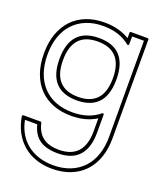

<svg xmlns="http://www.w3.org/2000/svg" viewBox="-124 -480 661 803"><g transform="rotate(20 206.0 -79.0)"><path d="M203.6 -404.3Q235.4 -404.3 263.4 -397Q291.5 -389.6 314.5 -375.5V-399.4Q314.5 -404.3 319.3 -404.3H393.6Q398.4 -404.3 398.4 -399.4V-196.8L398.9 38.6Q398.9 87.4 385.3 126Q371.6 164.6 346.2 191.2Q320.8 217.8 284.7 231.9Q248.5 246.1 203.6 246.1Q165 246.1 132.6 235.1Q100.1 224.1 75.2 203.1Q50.3 182.1 33.7 151.6Q17.1 121.1 10.7 82.5Q10.3 80.1 11.7 78.4Q13.2 76.7 15.6 76.7H91.8Q95.7 76.7 96.7 80.6Q106.4 122.6 132.8 142.1Q159.2 161.6 203.6 161.6Q258.3 161.6 286.4 131.1Q314.5 100.6 314.5 38.6V-18.6Q268.1 10.7 203.6 10.7Q158.7 10.7 122.6 -3.2Q86.4 -17.1 60.8 -43.9Q35.2 -70.8 21.5 -109.1Q7.8 -147.5 7.8 -196.8Q7.8 -245.6 21.5 -283.9Q35.2 -322.3 60.5 -349.1Q85.9 -376 122.1 -390.1Q158.2 -404.3 203.6 -404.3ZM314.5 -202.6Q313 -261.7 284.9 -290.8Q256.8 -319.8 203.6 -319.8Q147.5 -319.8 119.9 -288.8Q92.3 -257.8 92.3 -196.8Q92.3 -134.8 120.4 -104.2Q148.4 -73.7 203.6 -73.7Q256.3 -73.7 284.7 -102.3Q313 -130.9 314.5 -191.4ZM330.1 -191.4Q328.6 -123 296.1 -90.6Q263.7 -58.1 203.6 -58.1Q76.7 -58.1 76.7 -196.8Q76.7 -335.4 203.6 -335.4Q327.1 -335.4 330.1 -202.6ZM203.6 -388.7Q161.6 -388.7 128.4 -375.5Q95.2 -362.3 71.8 -337.6Q48.3 -313 35.9 -277.3Q23.4 -241.7 23.4 -196.8Q23.4 -151.4 36.1 -115.7Q48.8 -80.1 72.3 -55.4Q95.7 -30.8 128.9 -17.8Q162.1 -4.9 203.6 -4.9Q275.9 -4.9 322.3 -43.9Q324.7 -46.4 327.4 -44.9Q330.1 -43.5 330.1 -40V38.6Q330.1 177.2 203.6 177.2Q153.8 177.2 124 157.2Q94.2 137.2 83 92.3H28.3Q34.7 125 49.8 150.6Q64.9 176.3 87.6 194.1Q110.4 211.9 139.6 221.2Q168.9 230.5 203.6 230.5Q245.1 230.5 278.3 217.3Q311.5 204.1 335 179.4Q358.4 154.8 370.8 119.1Q383.3 83.5 383.3 38.6L382.8 -196.8V-388.7H330.1V-354Q330.1 -350.6 327.4 -349.1Q324.7 -347.7 322.3 -350.1Q274.9 -388.7 203.6 -388.7Z"/></g></svg>

Font: Fibel Sued Kontur LRS
Style: Regular
Weight: 400
Designer: Peter Wiegel
Foundry: Peter Wiegel
Version: Version 000.000